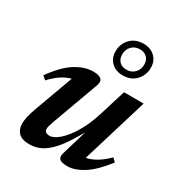

<svg xmlns="http://www.w3.org/2000/svg" viewBox="-164 -792 860 918"><g transform="rotate(30 266.0 -333.0)"><path d="M291.5 -30 333.5 -171.5Q295.5 -102.5 262.5 -62.2Q229.5 -22 197.8 -5Q166 12 131 12Q88.5 12 69.8 -7Q51 -26 51 -57.5Q51 -91 72 -149L149.5 -361Q97.5 -348.5 43 -290.5L23.5 -307.5Q77 -382 126.5 -412.2Q176 -442.5 222 -442.5Q287 -442.5 270.5 -396L176.5 -138Q171 -122 168 -112Q165 -102 165 -94.5Q165 -71.5 193.5 -71.5Q216.5 -71.5 246.2 -97.8Q276 -124 304.8 -172.2Q333.5 -220.5 353.5 -285.5L398 -430H506.5L396.5 -67Q422 -71.5 450.8 -88.2Q479.5 -105 510 -135L528 -117Q475.5 -48.5 427.8 -18.2Q380 12 340.5 12Q308 12 296.8 2.2Q285.5 -7.5 291.5 -30ZM364.5 -678Q402.5 -678 426.8 -655.2Q451 -632.5 451 -595Q451 -554 423.8 -525.2Q396.5 -496.5 351.5 -496.5Q313.5 -496.5 289.2 -519.5Q265 -542.5 265 -580Q265 -621 292.2 -649.5Q319.5 -678 364.5 -678ZM353.5 -529Q381.5 -529 398.8 -547.5Q416 -566 416 -591.5Q416 -617 401.5 -631.5Q387 -646 362.5 -646Q334.5 -646 317.2 -627.8Q300 -609.5 300 -583Q300 -558 314.5 -543.5Q329 -529 353.5 -529Z"/></g></svg>

Font: Newsreader Text SemiBold
Style: Italic
Weight: 600
Italic angle: -17°
Designer: Hugues Gentile
Foundry: Production Type
Version: Version 1.001